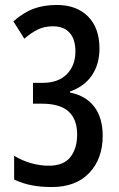

<svg xmlns="http://www.w3.org/2000/svg" viewBox="-20 -744 481 774"><path d="M381 -548Q381 -486 351 -441Q321 -396 262 -375V-371Q327 -358 360.5 -313Q394 -268 394 -197Q394 -104 340 -47Q286 10 189 10Q144 10 108 3Q72 -4 37 -20V-116Q70 -96 106 -86Q142 -76 177 -76Q236 -76 263.5 -110.5Q291 -145 291 -202Q291 -263 256.5 -294.5Q222 -326 149 -326H113V-410H152Q215 -410 249.5 -445Q284 -480 284 -537Q284 -586 260.5 -612Q237 -638 193 -638Q160 -638 133.5 -625.5Q107 -613 78 -588L34 -658Q75 -694 116 -709Q157 -724 209 -724Q289 -724 335 -677.5Q381 -631 381 -548Z"/></svg>

Font: Noto Sans Lao Looped ExtraCondensed Medium
Style: Regular
Weight: 500
Width: 2
Designer: Mark Frömberg, Ben Mitchell
Foundry: The Fontpad Ltd
Version: Version 1.002; ttfautohint (v1.8.4.7-5d5b)